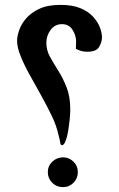

<svg xmlns="http://www.w3.org/2000/svg" viewBox="-20 -755 488 787"><path d="M234 -160Q228 -160 226.5 -172Q225 -184 220 -201Q212 -239 192 -280.5Q172 -322 148 -365Q124 -408 101.5 -448.5Q79 -489 64.5 -525Q50 -561 50 -588Q50 -606 58.5 -631Q67 -656 87 -679.5Q107 -703 141.5 -719Q176 -735 228 -735Q277 -735 309.5 -721.5Q342 -708 361.5 -686.5Q381 -665 389.5 -642.5Q398 -620 398 -602Q398 -583 386.5 -563Q375 -543 339 -543Q320 -543 307 -548Q294 -553 291 -555L292 -587Q291 -612 276.5 -634Q262 -656 234 -656Q205 -656 187.5 -632.5Q170 -609 170 -579Q170 -549 185 -522Q200 -495 219 -465Q238 -435 253 -397Q268 -359 268 -307Q268 -289 265.5 -264.5Q263 -240 259 -216Q255 -192 248.5 -176Q242 -160 234 -160ZM239 12Q212 12 194 -6Q176 -24 176 -49Q176 -75 194.5 -92.5Q213 -110 239 -110Q263 -110 281 -92.5Q299 -75 299 -49Q299 -24 281.5 -6Q264 12 239 12Z"/></svg>

Font: El Messiri SemiBold
Style: Regular
Weight: 600
Designer: Mohamed Gaber
Foundry: Kief Type Foundry
Version: Version 2.020; ttfautohint (v1.8.3)